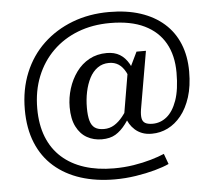

<svg xmlns="http://www.w3.org/2000/svg" viewBox="-56 -738 1067 954"><g transform="rotate(-5 477.5 -260.5)"><path d="M479 100Q531 100 578 92.5Q625 85 664.5 73.5Q704 62 732 50L751 102Q723 115 679.5 127Q636 139 584 147Q532 155 479 155Q386 155 309.5 130.5Q233 106 177.5 57.5Q122 9 92.5 -63Q63 -135 63 -229Q63 -330 97 -412.5Q131 -495 193 -553.5Q255 -612 338.5 -644Q422 -676 522 -676Q610 -676 678.5 -653.5Q747 -631 795 -588.5Q843 -546 868 -485Q893 -424 893 -347Q893 -274 875.5 -219.5Q858 -165 828.5 -128.5Q799 -92 761.5 -73.5Q724 -55 682 -55Q654 -55 633.5 -63Q613 -71 598 -84.5Q583 -98 573 -114.5Q563 -131 558 -149L551 -151L590 -381L598 -379L641 -468H688L638 -179Q634 -153 637 -136Q640 -119 653 -111.5Q666 -104 690 -104Q729 -104 760.5 -129.5Q792 -155 811 -208.5Q830 -262 830 -347Q830 -433 795.5 -494Q761 -555 693 -588Q625 -621 522 -621Q434 -621 361.5 -593Q289 -565 236 -513Q183 -461 154 -389Q125 -317 125 -229Q125 -148 149.5 -86.5Q174 -25 220.5 16.5Q267 58 332.5 79Q398 100 479 100ZM432 -49Q391 -49 358 -67.5Q325 -86 305.5 -124.5Q286 -163 286 -222Q286 -269 300 -314Q314 -359 340.5 -395.5Q367 -432 405.5 -453Q444 -474 493 -474Q531 -474 557.5 -458Q584 -442 602 -410.5Q620 -379 631 -330L605 -302Q596 -344 581.5 -371Q567 -398 547 -411Q527 -424 500 -424Q467 -424 442.5 -406.5Q418 -389 402.5 -359Q387 -329 379 -291Q371 -253 371 -211Q371 -172 378 -147Q385 -122 401.5 -110.5Q418 -99 447 -99Q475 -99 498 -113Q521 -127 541 -152Q561 -177 582 -210L606 -194Q576 -146 552 -114Q528 -82 500.5 -65.5Q473 -49 432 -49Z"/></g></svg>

Font: Roboto Serif
Style: Regular
Weight: 400
Designer: Greg Gazdowicz
Foundry: Commercial Type
Version: Version 1.008